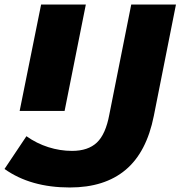

<svg xmlns="http://www.w3.org/2000/svg" viewBox="-32 -720 799 850"><path d="M-12 28 85 -117Q130 -85 182 -68.5Q234 -52 287 -52Q358 -52 397 -89Q436 -126 452 -213L549 -700H747L649 -207Q617 -46 524 32Q431 110 277 110Q103 110 -12 28ZM150 -700H348L254 -229H55Z"/></svg>

Font: Montserrat Alternates ExtraBold
Style: Italic
Weight: 800
Italic angle: -11.3°
Designer: Julieta Ulanovsky
Foundry: Julieta Ulanovsky
Version: Version 7.200